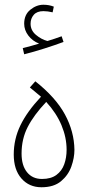

<svg xmlns="http://www.w3.org/2000/svg" viewBox="-20 -789 372 810"><path d="M155 1Q103 1 70.5 -36Q38 -73 38 -137Q38 -202 66 -260Q94 -318 153 -381L106 -420L129 -446Q215 -378 254 -306Q293 -234 294 -157Q294 -123 281 -86.5Q268 -50 237.5 -24.5Q207 1 155 1ZM157 -34Q195 -34 218 -51Q241 -68 251 -96Q261 -124 261 -157Q261 -209 239.5 -260.5Q218 -312 175 -359Q123 -304 97 -253.5Q71 -203 71 -141Q71 -91 94 -62.5Q117 -34 157 -34ZM82 -560 76 -586Q97 -591 114 -596Q131 -601 145 -605Q117 -616 99.5 -639Q82 -662 82 -689Q82 -727 108 -748Q134 -769 163 -769Q187 -769 207 -761L202 -737Q181 -742 163 -742Q136 -742 122.5 -726.5Q109 -711 109 -689Q109 -661 131.5 -642Q154 -623 180 -616Q197 -621 211.5 -626Q226 -631 240 -636L248 -612Q213 -599 167.5 -584.5Q122 -570 82 -560Z"/></svg>

Font: Noto Sans Arabic UI XCn XLt
Style: Regular
Weight: 200
Width: 2
Designer: Monotype Design Team, Nadine Chahine and Nizar Qandah
Foundry: Monotype Imaging Inc.
Version: Version 2.010; ttfautohint (v1.8.4.7-5d5b)